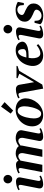

<svg xmlns="http://www.w3.org/2000/svg" viewBox="1410 -2250 857 3716"><g transform="rotate(-90 1838.0 -391.5)"><path d="M129.4 16Q108.6 16 90.2 9.1Q71.8 2.2 60.7 -12.6Q49.6 -27.5 49.6 -51.2Q49.6 -55.9 50 -61Q50.4 -66 51.4 -72L115.4 -398Q118.4 -413 118.4 -424Q118.4 -460 88.4 -460Q77.4 -460 60.9 -453.5Q44.4 -447 29.8 -437L14.8 -463Q47.2 -484 94.8 -497Q142.4 -510 184 -510Q205.2 -510 223.4 -503.1Q241.6 -496.2 252.7 -481.4Q263.8 -466.5 263.8 -442.8Q263.8 -438.1 263.5 -433.1Q263.2 -428 262 -422L198 -96Q195 -81 195 -70Q195 -34 225 -34Q236 -34 252.5 -40.5Q269 -47 283.6 -57L298.6 -31Q266.2 -10 218.6 3Q171 16 129.4 16ZM230.5 -583Q195.6 -583 171.5 -608.1Q147.4 -633.1 147.4 -667.4Q147.4 -702.4 171.5 -727.1Q195.6 -751.8 230.5 -751.8Q264.2 -751.8 287.8 -727.1Q311.4 -702.4 311.4 -667.7Q311.4 -633 287.8 -608Q264.2 -583 230.5 -583Z M1047.8 16Q1027 16 1008.6 9.1Q990.2 2.2 979.1 -12.7Q968 -27.6 968 -51.2Q968 -55.8 968.4 -60.9Q968.8 -66 969.8 -72L1026.4 -364Q1029.4 -379.8 1029.4 -393.6Q1029.4 -426.6 1012.8 -445.9Q996.2 -465.2 966.4 -465.2Q952.2 -465.2 928.9 -453.8Q905.6 -442.4 878.6 -420.6Q879.8 -415.6 879.9 -406.8Q880 -398 878.4 -392L802.2 0.4L660.6 0L730.8 -364Q733.8 -379.8 733.8 -393.6Q733.8 -426.6 717.2 -445.9Q700.6 -465.2 670.8 -465.2Q654.8 -465.2 632.9 -453.9Q611 -442.6 588.6 -424.2L507 0L365.4 -0.6L441.2 -398Q444.2 -413 444.2 -424Q444.2 -460 414.2 -460Q403.2 -460 386.7 -453.5Q370.2 -447 355.6 -437L340.6 -463Q373 -484 420.6 -497Q468.2 -510 509.8 -510Q536.4 -510 557 -498.6Q577.6 -487.2 584.8 -462.2Q619.2 -488.6 654.7 -502.1Q690.2 -515.6 721.6 -515.6Q775.2 -515.6 812.8 -499.7Q850.4 -483.8 867.8 -455Q900 -482.6 941.1 -499.1Q982.2 -515.6 1017.2 -515.6Q1089.4 -515.6 1132.7 -487.2Q1176 -458.8 1176 -412Q1176 -407.6 1175.7 -402.5Q1175.4 -397.4 1174 -392L1116.4 -96Q1113.4 -81 1113.4 -70Q1113.4 -34 1143.4 -34Q1154.4 -34 1170.9 -40.5Q1187.4 -47 1202 -57L1217 -31Q1184.6 -10 1137 3Q1089.4 16 1047.8 16Z M1470.4 15.6Q1403.2 15.6 1354 -10.8Q1304.8 -37.2 1278 -84.9Q1251.2 -132.6 1251.2 -195.4Q1251.2 -260 1275.6 -317.9Q1300 -375.8 1343.8 -420.3Q1387.6 -464.8 1446.6 -490.6Q1505.6 -516.4 1574.4 -516.4Q1641.6 -516.4 1690.6 -491.8Q1739.6 -467.2 1766.4 -423.3Q1793.2 -379.4 1793.2 -320.2Q1793.2 -262.6 1769.9 -203.2Q1746.6 -143.8 1703.8 -94.2Q1661 -44.6 1601.7 -14.5Q1542.4 15.6 1470.4 15.6ZM1497 -23Q1526.8 -23 1549.9 -47.7Q1573 -72.4 1589.7 -111.5Q1606.4 -150.6 1617.8 -194.7Q1629.2 -238.8 1634.3 -278.2Q1639.4 -317.6 1639.4 -342.2Q1639.4 -407.6 1616.2 -442.7Q1593 -477.8 1548.4 -477.8Q1517.2 -477.8 1493.6 -454.6Q1470 -431.4 1453.3 -394.6Q1436.6 -357.8 1425.9 -315.4Q1415.2 -273 1410.1 -233.6Q1405 -194.2 1405 -166.6Q1405 -97.8 1428.4 -60.4Q1451.8 -23 1497 -23ZM1556.8 -564.6 1498.2 -612.4 1633.4 -799.6 1720.2 -730.4Z M1981 16 1903.2 -416Q1898.8 -439 1891.1 -450.7Q1883.4 -462.4 1866.4 -462.4Q1855.4 -462.4 1838.9 -455.9Q1822.4 -449.4 1807.8 -439.4L1792.8 -465.4Q1814.8 -479.4 1846 -489.9Q1877.2 -500.4 1910.7 -506.4Q1944.2 -512.4 1971.6 -512.4Q2005.8 -512.4 2029.1 -493.4Q2052.4 -474.4 2058.2 -432.8L2105.8 -160.4L2269 -445.6L2182.4 -480L2186.4 -500H2422.2L2418.2 -480L2326.4 -448.4L2060 -1.6Z M2622.4 16Q2552 16 2502.5 -17.5Q2453 -51 2431.9 -110Q2410.8 -169 2425.4 -244Q2441.4 -324.8 2482.9 -385.9Q2524.4 -447 2586.5 -481.4Q2648.6 -515.8 2726.4 -515.8Q2771.2 -515.8 2803.7 -502.5Q2836.2 -489.2 2857.4 -465.3Q2878.6 -441.4 2887.2 -408.8Q2897.8 -364.2 2867.7 -332Q2837.6 -299.8 2773.9 -282.9Q2710.2 -266 2619.2 -266H2562.8L2579 -277.8Q2564.8 -207.8 2571.1 -153.9Q2577.4 -100 2601.1 -69.3Q2624.8 -38.6 2663.2 -38.6Q2701.2 -38.6 2741.8 -58.6Q2782.4 -78.6 2820.6 -109.8L2842.4 -78.8Q2800.6 -37.6 2742.3 -10.8Q2684 16 2622.4 16ZM2581 -294 2569.6 -308.2 2648.6 -310Q2678.8 -310.4 2700.4 -316.2Q2722 -322 2734 -334.5Q2746 -347 2746.4 -365.8Q2746.8 -399.4 2739.9 -422.6Q2733 -445.8 2721.2 -457.7Q2709.4 -469.6 2693.2 -469.6Q2662 -469.6 2631 -427.9Q2600 -386.2 2581 -294Z M3032.4 16Q3011.6 16 2993.2 9.1Q2974.8 2.2 2963.7 -12.6Q2952.6 -27.5 2952.6 -51.2Q2952.6 -55.9 2953 -61Q2953.4 -66 2954.4 -72L3018.4 -398Q3021.4 -413 3021.4 -424Q3021.4 -460 2991.4 -460Q2980.4 -460 2963.9 -453.5Q2947.4 -447 2932.8 -437L2917.8 -463Q2950.2 -484 2997.8 -497Q3045.4 -510 3087 -510Q3108.2 -510 3126.4 -503.1Q3144.6 -496.2 3155.7 -481.4Q3166.8 -466.5 3166.8 -442.8Q3166.8 -438.1 3166.5 -433.1Q3166.2 -428 3165 -422L3101 -96Q3098 -81 3098 -70Q3098 -34 3128 -34Q3139 -34 3155.5 -40.5Q3172 -47 3186.6 -57L3201.6 -31Q3169.2 -10 3121.6 3Q3074 16 3032.4 16ZM3133.5 -583Q3098.6 -583 3074.5 -608.1Q3050.4 -633.1 3050.4 -667.4Q3050.4 -702.4 3074.5 -727.1Q3098.6 -751.8 3133.5 -751.8Q3167.2 -751.8 3190.8 -727.1Q3214.4 -702.4 3214.4 -667.7Q3214.4 -633 3190.8 -608Q3167.2 -583 3133.5 -583Z M3392.4 17.8Q3332 17.8 3285.7 1.1Q3239.4 -15.6 3227.2 -41.8L3254.8 -150.8H3293.6L3298 -95.2Q3301.4 -60 3327.2 -37.9Q3353 -15.8 3393 -15.8Q3425.6 -15.8 3452 -30.9Q3478.4 -46 3493.9 -69Q3509.4 -92 3509.4 -113.6Q3509.4 -132.2 3495.7 -144Q3482 -155.8 3460.6 -165Q3439.2 -174.2 3415.4 -184.2Q3382.8 -198.6 3351 -217.8Q3319.2 -237 3298.1 -267.1Q3277 -297.2 3277 -342.4Q3277 -385.8 3296.1 -418.8Q3315.2 -451.8 3348.4 -473.7Q3381.6 -495.6 3423 -506.7Q3464.4 -517.8 3508.4 -517.8Q3548 -517.8 3589.6 -505.5Q3631.2 -493.2 3660.4 -475L3637.6 -358.2H3598.4L3593.4 -414.8Q3590.8 -446 3567 -465.1Q3543.2 -484.2 3507.8 -484.2Q3480.6 -484.2 3457.2 -470.6Q3433.8 -457 3420.1 -436.8Q3406.4 -416.6 3406.4 -396Q3406.4 -377.8 3419.6 -366Q3432.8 -354.2 3453.7 -345.2Q3474.6 -336.2 3497 -325.8Q3528 -311.8 3558.3 -292.6Q3588.6 -273.4 3608.9 -243.9Q3629.2 -214.4 3629.2 -169.2Q3629.2 -124.2 3609.6 -89.2Q3590 -54.2 3556.6 -30.5Q3523.2 -6.8 3480.6 5.5Q3438 17.8 3392.4 17.8Z"/></g></svg>

Font: Wittgenstein
Style: Italic
Weight: 400
Italic angle: -11°
Designer: Jörg Drees
Foundry: Jörg Drees
Version: Version 1.500